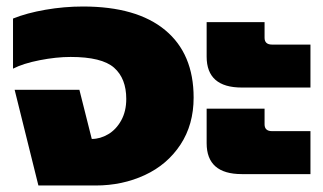

<svg xmlns="http://www.w3.org/2000/svg" viewBox="-20 -570 994 590"><path d="M25 -294H224L262 -143Q288 -143 312.5 -157.5Q337 -172 352.5 -200Q368 -228 368 -266Q368 -329 330.5 -362Q293 -395 197 -395Q153 -395 102 -385Q51 -375 20 -359V-513Q62 -530 119.5 -540Q177 -550 235 -550Q400 -550 487.5 -477.5Q575 -405 575 -270Q575 -187 534.5 -125.5Q494 -64 425 -32Q356 0 274 0H98Z M615 -396V-502H793V-454Q793 -433 816 -433H934V-301H723Q615 -301 615 -396ZM615 -130V-236H793V-188Q793 -167 816 -167H934V-35H723Q615 -35 615 -130Z"/></svg>

Font: Prompt ExtraBold
Style: Regular
Weight: 800
Designer: Katatrad Team
Foundry: CadsonDemak
Version: Version 1.000